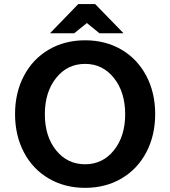

<svg xmlns="http://www.w3.org/2000/svg" viewBox="-20 -906 828 934"><path d="M570.8 -37.6Q493.2 7.8 394 7.8Q294.9 7.8 217.3 -37.6Q139.6 -83 96.4 -165Q53.2 -247.1 53.2 -351.1Q53.2 -455.1 96.4 -537.1Q139.6 -619.1 217.3 -664.6Q294.9 -710 394 -710Q493.2 -710 570.8 -664.6Q648.4 -619.1 691.7 -537.1Q734.9 -455.1 734.9 -351.1Q734.9 -247.1 691.7 -165Q648.4 -83 570.8 -37.6ZM394 -106.9Q479.5 -106.9 534.2 -175Q588.9 -243.2 588.9 -350.1Q588.9 -458 534.2 -526.6Q479.5 -595.2 394 -595.2Q307.6 -595.2 252.9 -526.6Q198.2 -458 198.2 -350.1Q198.2 -242.7 252.9 -174.8Q307.6 -106.9 394 -106.9ZM360.8 -886.2H442.9L581.1 -744.1H463.9L402.8 -793.9L340.8 -744.1H223.1Z"/></svg>

Font: LT Superior
Style: Bold
Weight: 400
Designer: Daniel Lyons
Foundry: LyonsType
Version: Version 1.000